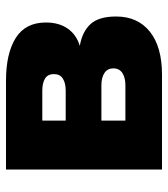

<svg xmlns="http://www.w3.org/2000/svg" viewBox="20 -530 560 640"><g transform="rotate(-90 300.0 -210.0)"><path d="M55 50V-470H351Q442 -470 493.5 -437.5Q545 -405 545 -337Q545 -293 524.5 -264Q504 -235 467 -224Q514 -216 539.5 -188.5Q565 -161 565 -103Q565 -31 514.5 9.5Q464 50 371 50ZM218 -271H318Q343 -271 358 -280.5Q373 -290 373 -310Q373 -331 358 -340Q343 -349 318 -349H218ZM218 -72H336Q361 -72 376.5 -82Q392 -92 392 -112Q392 -132 376.5 -142Q361 -152 336 -152H218Z"/></g></svg>

Font: OA Gothic ExtraBold
Style: Regular
Weight: 800
Designer: Choi Chi-young, Lee Jaesang, Lee Juhyun, Han Dohee
Foundry: DDUNGSANG CORP.
Version: Version 1.000;Build 20210203